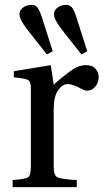

<svg xmlns="http://www.w3.org/2000/svg" viewBox="-20 -770 429 790"><path d="M32 0V-29Q85 -33 96 -41Q107 -49 107 -87V-402Q107 -428 101 -436Q95 -444 75 -447L37 -452V-477L189 -502L201 -422Q254 -468 280.5 -485Q307 -502 333 -502Q360 -502 373 -487Q386 -472 386 -453Q386 -430 372 -413.5Q358 -397 340 -397Q329 -397 320 -402Q280 -424 258 -424Q237 -424 219 -398.5Q201 -373 201 -321V-87Q201 -49 215 -41Q229 -33 296 -29V0ZM202 -712Q202 -728 217 -739Q232 -750 252 -750Q268 -750 276.5 -738.5Q285 -727 293 -703L339 -559L315 -546L233 -650Q202 -691 202 -712ZM60 -712Q60 -728 75 -739Q90 -750 110 -750Q126 -750 134.5 -738.5Q143 -727 151 -703L197 -559L173 -546L91 -650Q60 -691 60 -712Z"/></svg>

Font: Heuristica
Style: Regular
Weight: 400
Version: Version 1.0.1 ; ttfautohint (v1.4.1)